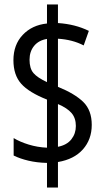

<svg xmlns="http://www.w3.org/2000/svg" viewBox="-20 -780 469 858"><path d="M190 -52Q145 -53 107 -62Q69 -71 41 -85V-163Q69 -146 108 -134Q147 -122 190 -120V-335Q109 -367 74.5 -406Q40 -445 40 -511Q40 -580 81.5 -624Q123 -668 190 -675V-760H239V-677Q316 -672 377 -642L354 -577Q304 -603 239 -607V-392Q315 -361 352.5 -324Q390 -287 390 -222Q390 -157 350.5 -112.5Q311 -68 239 -56V58H190ZM190 -606Q153 -600 132.5 -575Q112 -550 112 -513Q112 -474 129.5 -453.5Q147 -433 190 -413ZM239 -124Q279 -132 299 -157.5Q319 -183 319 -217Q319 -252 300 -274.5Q281 -297 239 -315Z"/></svg>

Font: Noto Sans Lao UI ExtCond
Style: Regular
Weight: 400
Width: 2
Designer: Monotype Design Team
Foundry: Monotype Imaging Inc.
Version: Version 2.000; ttfautohint (v1.8.4.7-5d5b)